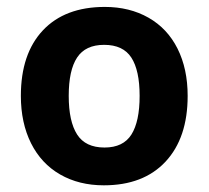

<svg xmlns="http://www.w3.org/2000/svg" viewBox="-20 -537 615 566"><path d="M182.6 -254.4Q182.6 -179.2 207.3 -140.6Q231.9 -102.1 288.1 -102.1Q343.3 -102.1 367.4 -140.4Q391.6 -178.7 391.6 -254.4Q391.6 -329.6 367.2 -367.2Q342.8 -404.8 287.1 -404.8Q231.9 -404.8 207.3 -367.4Q182.6 -330.1 182.6 -254.4ZM533.2 -254.4Q533.2 -130.4 468 -60.5Q402.8 9.3 286.1 9.3Q212.9 9.3 157.2 -22.7Q101.6 -54.7 71.5 -114.7Q41.5 -174.8 41.5 -254.4Q41.5 -378.4 106.4 -447.5Q171.4 -516.6 289.1 -516.6Q361.8 -516.6 417.7 -484.9Q473.6 -453.1 503.4 -393.6Q533.2 -334 533.2 -254.4Z"/></svg>

Font: Bpm'online Open Sans
Style: Bold
Weight: 700
Foundry: Ascender Corporation
Version: Version 1.10